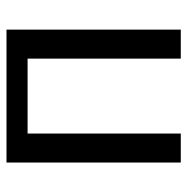

<svg xmlns="http://www.w3.org/2000/svg" viewBox="-13 -555 568 582"><g transform="rotate(-90 271.0 -264.0)"><path d="M472.2 -528.3V0H384.3V-464.4H157.2V0H69.3V-528.3Z"/></g></svg>

Font: Liberation Sans
Style: Regular
Weight: 400
Designer: Steve Matteson
Foundry: Ascender Corporation
Version: Version 2.00.1